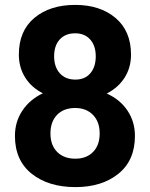

<svg xmlns="http://www.w3.org/2000/svg" viewBox="-20 -754 613 784"><path d="M288 10Q178 10 109.5 -44.5Q41 -99 41 -199Q41 -257 71.5 -302.5Q102 -348 155 -373Q108 -397 82.5 -438Q57 -479 57 -531Q57 -628 120.5 -681Q184 -734 287 -734Q389 -734 452 -680.5Q515 -627 515 -531Q515 -479 489.5 -438Q464 -397 416 -372Q470 -348 500.5 -302.5Q531 -257 531 -199Q531 -99 463.5 -44.5Q396 10 288 10ZM287 -618Q247 -618 224 -593Q201 -568 201 -524Q201 -481 224 -455Q247 -429 288 -429Q327 -429 349 -455Q371 -481 371 -524Q371 -567 348.5 -592.5Q326 -618 287 -618ZM287 -313Q240 -313 213 -285Q186 -257 186 -209Q186 -161 213.5 -133.5Q241 -106 288 -106Q333 -106 360 -133.5Q387 -161 387 -209Q387 -257 359.5 -285Q332 -313 287 -313Z"/></svg>

Font: Freesentation 8 ExtraBold
Style: Regular
Weight: 800
Designer: glyphs from Roboto by Christian Robertson / Hangul glyphs from Noto Sans CJK(Source Han Sans) by Jang Soo-young and Kang
Foundry: PT&
Version: Version 2.001